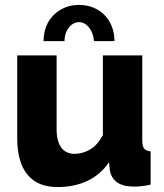

<svg xmlns="http://www.w3.org/2000/svg" viewBox="-20 -750 667 780"><path d="M301 -660Q277 -660 259.5 -637.5Q242 -615 242 -583H157Q157 -615 167.5 -642Q178 -669 197.5 -688.5Q217 -708 243 -719Q269 -730 301 -730Q333 -730 359.5 -719Q386 -708 405 -688.5Q424 -669 434.5 -642Q445 -615 445 -583H362Q359 -617 341.5 -638.5Q324 -660 301 -660ZM214 10Q133 10 91.5 -40.5Q50 -91 50 -189V-525H210V-224Q210 -176 229 -150.5Q248 -125 283 -125Q315 -125 345 -142Q375 -159 398 -201V-525H558V-180Q558 -156 565.5 -146.5Q573 -137 592 -135V0Q569 5 553 6.5Q537 8 524 8Q438 8 426 -59L423 -91Q387 -39 333.5 -14.5Q280 10 214 10Z"/></svg>

Font: Boldmen
Style: Bold
Weight: 700
Designer: Matt McInerney, Pablo Impallari, Rodrigo Fuenzalida
Foundry: LIVING CONCEPT
Version: Version 1.000